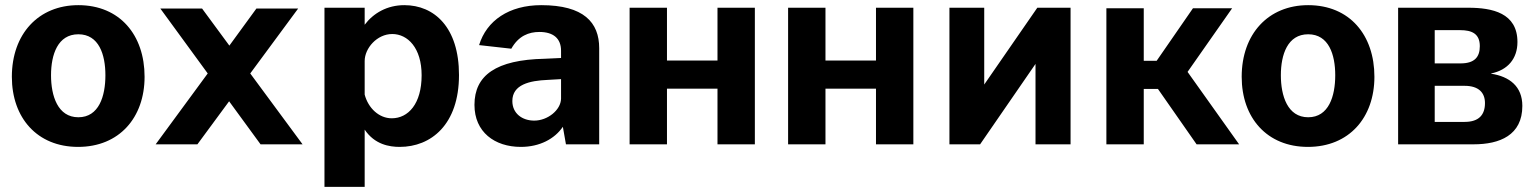

<svg xmlns="http://www.w3.org/2000/svg" viewBox="-20 -560 5966 745"><path d="M283 10C443 10 541 -104 541 -262C541 -424 445 -540 284 -540C129 -540 26 -428 26 -262C26 -103 124 10 283 10ZM284 -105C204 -105 178 -188 178 -268C178 -348 204 -427 284 -427C364 -427 389 -348 389 -268C389 -187 364 -105 284 -105Z M951 -275 1137 -527H975L870 -383L764 -527H602L786 -275L584 0H746L869 -167L991 0H1154Z M1395 165V-57C1434 1 1491 10 1531 10C1652 10 1761 -76 1761 -269C1761 -454 1665 -540 1549 -540C1482 -540 1429 -509 1395 -464V-530H1239V165ZM1500 -101C1451 -101 1409 -140 1395 -193V-323C1395 -373 1443 -428 1502 -428C1562 -428 1616 -374 1616 -268C1616 -157 1564 -101 1500 -101Z M2001 10C2074 10 2132 -21 2164 -68L2176 0H2305V-373C2305 -473 2245 -540 2080 -540C1955 -540 1868 -480 1839 -385L1964 -371C1992 -421 2032 -436 2073 -436C2127 -436 2157 -411 2157 -363V-335L2093 -332C1905 -328 1821 -268 1821 -153C1821 -48 1899 10 2001 10ZM2053 -92C2006 -92 1968 -120 1968 -168C1968 -232 2035 -247 2105 -250L2157 -253V-177C2156 -133 2105 -92 2053 -92Z M2423 -530V0H2568V-216H2764V0H2909V-530H2764V-325H2568V-530Z M3038 -530V0H3183V-216H3379V0H3524V-530H3379V-325H3183V-530Z M3799 -232V-530H3664V0H3783L3998 -312V0H4134V-530H4005Z M4623 0H4788L4588 -281L4761 -528H4609L4468 -324H4418V-528H4273V0H4418V-215H4473Z M5055 10C5215 10 5313 -104 5313 -262C5313 -424 5217 -540 5056 -540C4901 -540 4798 -428 4798 -262C4798 -103 4896 10 5055 10ZM5056 -105C4976 -105 4950 -188 4950 -268C4950 -348 4976 -427 5056 -427C5136 -427 5161 -348 5161 -268C5161 -187 5136 -105 5056 -105Z M5405 0H5698C5799 0 5887 -35 5887 -149C5887 -225 5837 -263 5766 -274V-275C5830 -288 5868 -332 5868 -397C5868 -510 5770 -530 5677 -530H5405ZM5547 -87V-227H5663C5718 -227 5742 -200 5742 -160C5742 -115 5719 -87 5663 -87ZM5547 -314V-443H5646C5690 -443 5722 -430 5722 -381C5722 -338 5701 -314 5647 -314Z"/></svg>

Font: Cheyenne Sans
Style: Bold
Weight: 700
Designer: The Public Sans project authors (U.S. Web Design System), Libre Franklin designed by Pablo Impallari and Rodrigo Fuenzal
Foundry: The Cheyenne Sans Project Authors
Version: Version 2.007